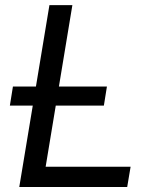

<svg xmlns="http://www.w3.org/2000/svg" viewBox="-20 -748 617 768"><path d="M57.1 0 177.7 -727.5H269.5L162.6 -81.1H502.4L488.8 0ZM19.5 -325.7 31.7 -401.9H407.7L395.5 -325.7Z"/></svg>

Font: Inter 18pt
Style: Italic
Weight: 400
Italic angle: -9.3988°
Designer: Rasmus Andersson
Foundry: rsms
Version: Version 4.001;git-66647c0bb